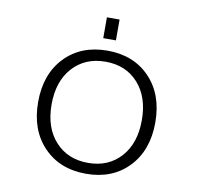

<svg xmlns="http://www.w3.org/2000/svg" viewBox="-98 -1040 1195 1152"><g transform="rotate(10 500.0 -464.0)"><path d="M460.9 -809.6V-936.5H538.1V-809.6ZM240.7 -92.8Q142.6 -195.3 142.6 -365.2Q142.6 -535.2 240.7 -637.7Q338.9 -740.2 499.5 -740.2Q660.2 -740.2 758.3 -637.7Q856.4 -535.2 856.4 -365.2Q856.4 -195.3 758.3 -92.8Q660.2 9.8 499.5 9.8Q338.9 9.8 240.7 -92.8ZM300.3 -140.1Q376 -56.6 500 -56.6Q624 -56.6 699.2 -140.1Q774.4 -223.6 774.4 -364.7Q774.4 -505.9 699.2 -589.4Q624 -672.9 500 -672.9Q376 -672.9 300.3 -589.4Q224.6 -505.9 224.6 -364.7Q224.6 -223.6 300.3 -140.1Z"/></g></svg>

Font: Gen Shin Gothic Monospace Normal
Style: Regular
Weight: 350
Designer: [Source Han Sans]
Ryoko NISHIZUKA  (kana & ideographs); Paul D. Hunt (Latin, Greek & Cyrillic); Wenlong ZHANG  (bopomofo
Version: Version 1.002.20150607